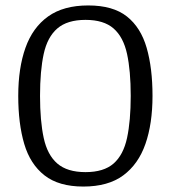

<svg xmlns="http://www.w3.org/2000/svg" viewBox="-20 -680 627 705"><path d="M286 5Q196 5 143.5 -36Q91 -77 69 -151.5Q47 -226 47 -328Q47 -430 73.5 -504.5Q100 -579 156.5 -619.5Q213 -660 304 -660Q395 -660 446 -619.5Q497 -579 518.5 -504.5Q540 -430 540 -328Q540 -226 514 -151.5Q488 -77 432.5 -36Q377 5 286 5ZM294 -48Q361 -48 397 -79.5Q433 -111 446.5 -173.5Q460 -236 460 -328Q460 -420 446.5 -482Q433 -544 397 -575.5Q361 -607 294 -607Q227 -607 190.5 -575.5Q154 -544 140.5 -482Q127 -420 127 -328Q127 -236 140.5 -173.5Q154 -111 190.5 -79.5Q227 -48 294 -48Z"/></svg>

Font: Faustina Light
Style: Regular
Weight: 300
Designer: Alfonso Garcia
Foundry: http://www.omnibus-type.com
Version: Version 1.200